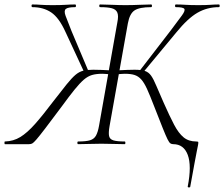

<svg xmlns="http://www.w3.org/2000/svg" viewBox="-42 -645 1003 859"><path d="M308 0Q304 0 304 -6Q304 -12 308 -12Q343 -12 361 -17.5Q379 -23 387.5 -38.5Q396 -54 401 -82L483 -545Q489 -574 483 -588.5Q477 -603 458.5 -608Q440 -613 406 -613Q402 -613 402 -619Q402 -625 406 -625Q428 -625 459.5 -623.5Q491 -622 519 -622Q551 -622 583 -623.5Q615 -625 634 -625Q638 -625 638 -619Q638 -613 634 -613Q582 -613 560 -598.5Q538 -584 530 -540L448 -80Q443 -51 446 -36.5Q449 -22 465.5 -17Q482 -12 516 -12Q519 -12 519 -6Q519 0 516 0Q494 0 467.5 -1Q441 -2 412 -2Q382 -2 355 -1Q328 0 308 0ZM-20 0Q-22 0 -22 -6Q-22 -12 -20 -12Q18 -13 49 -32Q80 -51 115 -90.5Q150 -130 196 -191Q233 -239 256 -267.5Q279 -296 295.5 -310Q312 -324 330 -328.5Q348 -333 375 -333Q404 -333 458 -330L455 -312Q444 -313 434 -314Q424 -315 416 -315Q389 -315 370 -309.5Q351 -304 333 -288.5Q315 -273 291.5 -244Q268 -215 233 -167Q186 -104 160 -70Q134 -36 121 -21Q108 -6 102 -3Q96 0 88 0ZM337 -317 251 -502Q222 -566 187 -589.5Q152 -613 103 -613Q99 -613 99 -619Q99 -625 103 -625Q121 -625 141 -623.5Q161 -622 193 -622Q230 -622 252 -623.5Q274 -625 294 -625Q298 -625 298 -619Q298 -613 294 -613Q262 -613 252.5 -605Q243 -597 251.5 -574Q260 -551 278 -506L354 -326ZM809 191Q808 194 802.5 193.5Q797 193 798 189Q816 96 798 48Q780 0 733 0Q726 0 720.5 -3.5Q715 -7 707.5 -22Q700 -37 686 -72Q672 -107 647 -171Q629 -218 616 -246.5Q603 -275 590 -289.5Q577 -304 560 -309.5Q543 -315 516 -315Q508 -315 497.5 -314Q487 -313 476 -312L478 -330Q534 -333 560 -333Q590 -333 606.5 -327.5Q623 -322 634 -306.5Q645 -291 657 -262Q669 -233 690 -186Q717 -125 737 -87Q757 -49 779.5 -30.5Q802 -12 836 -12Q844 -12 845 -9.5Q846 -7 844 4Q842 15 838.5 31.5Q835 48 828.5 84Q822 120 809 191ZM595 -317 581 -326 722 -509Q756 -554 772 -576Q788 -598 782.5 -605.5Q777 -613 745 -613Q741 -613 741 -619Q741 -625 745 -625Q767 -625 788.5 -623.5Q810 -622 846 -622Q880 -622 899.5 -623.5Q919 -625 937 -625Q941 -625 941 -619Q941 -613 937 -613Q885 -613 841.5 -588Q798 -563 746 -499Z"/></svg>

Font: Cormorant Garamond Light
Style: Italic
Weight: 300
Italic angle: -10°
Designer: Christian Thalmann (Catharsis Fonts)
Foundry: Catharsis Fonts
Version: Version 4.001